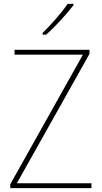

<svg xmlns="http://www.w3.org/2000/svg" viewBox="-20 -971 525 991"><path d="M359 -944V-951H329C298 -905 245 -845 200 -801V-792H218C266 -834 324 -898 359 -944ZM452 0V-25H67L442 -693V-714H55V-689H408L33 -20V0Z"/></svg>

Font: Noto Sans Arabic UI SmCn Th
Style: Regular
Weight: 100
Width: 4
Designer: Monotype Design Team, Nadine Chahine and Nizar Qandah
Foundry: Monotype Imaging Inc.
Version: Version 2.010